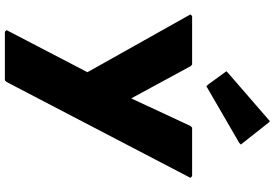

<svg xmlns="http://www.w3.org/2000/svg" viewBox="-194 -694 1154 807"><g transform="rotate(90 383.5 -290.0)"><path d="M516 -520 509 -513 393 -264 258 -513 251 -520H47L40 -513L283 -80L106 260L113 267H317L324 260L727 -513L720 -520ZM286 -671 279 -664 335 -587 342 -580 580 -718 587 -725 496 -840 489 -847Z"/></g></svg>

Font: Hussar Woodtype
Style: Blk
Weight: 900
Foundry: Cannot Into Space Fonts
Version: Version 1.07